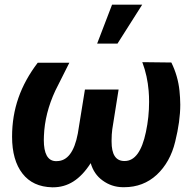

<svg xmlns="http://www.w3.org/2000/svg" viewBox="-20 -799 841 830"><path d="M399.9 -610.4H487.8L594.7 -778.8H464.4ZM143.1 -527.8C68.8 -430.2 32.2 -327.6 32.2 -208C32.2 -140.1 47.4 -86.9 77.1 -48.8C106.9 -10.3 149.4 9.3 205.6 10.7C206.5 10.7 208 10.7 209 10.7C272.9 10.7 325.7 -21.5 372.1 -93.8C381.3 -62 398.4 -36.6 423.8 -18.6C449.2 0 478 9.8 510.7 10.3C512.7 10.3 514.6 10.3 516.6 10.3C571.8 10.3 619.1 -7.8 657.7 -43.5C696.3 -79.6 723.1 -127.4 737.3 -186.5C752 -245.6 759.3 -298.8 759.3 -346.7C759.3 -366.7 757.8 -386.7 755.9 -406.7C751.5 -449.2 739.7 -490.2 720.7 -528.8L595.2 -530.3C610.4 -489.7 619.1 -448.7 622.6 -406.2C624 -390.6 624.5 -374.5 624.5 -358.4C624.5 -315.4 620.1 -272 610.8 -228.5C593.3 -145 563 -103 519 -103C518.1 -103 516.6 -103 515.6 -103C480 -104 462.4 -131.8 462.4 -186.5C462.4 -189 462.4 -191.4 462.4 -193.4C462.4 -210 463.4 -225.1 465.3 -239.7L492.7 -412.1H347.2L316.4 -221.7C301.3 -142.1 271 -102.5 225.1 -102.5C223.1 -102.5 221.2 -102.5 219.2 -102.5C186 -104.5 169.4 -135.3 169.4 -193.8C169.4 -199.7 169.4 -205.6 169.9 -211.9C172.4 -276.4 188.5 -341.3 219.2 -407.2L279.8 -527.8Z"/></svg>

Font: Roboto
Style: Bold Italic
Weight: 700
Italic angle: -12°
Designer: Google
Version: Version 2.137; 2017